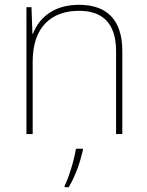

<svg xmlns="http://www.w3.org/2000/svg" viewBox="-20 -558 613 799"><path d="M309 -538C197 -538 140 -478 117 -417H115L111 -528H90V0H116V-302C116 -446 194 -513 309 -513C406 -513 463 -462 463 -345V0H489V-346C489 -477 423 -538 309 -538ZM325 67V61H296C290 104 265 185 249 215V221H266C294 174 313 119 325 67Z"/></svg>

Font: Noto Sans Meetei Mayek Thin
Style: Regular
Weight: 100
Designer: Monotype Design Team and Neelakash Kshetrimayum
Foundry: Monotype Imaging Inc.
Version: Version 2.002